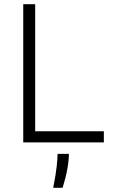

<svg xmlns="http://www.w3.org/2000/svg" viewBox="-20 -680 541 917"><path d="M91 0V-660H148V0ZM121 0V-53H476V0ZM234 217Q247 152 251 113Q255 74 255 55H309Q309 86 301.5 127.5Q294 169 279 217Z"/></svg>

Font: Bricolage Grotesque ExtraLight
Style: Regular
Weight: 250
Designer: Mathieu Triay
Foundry: Atelier Triay
Version: Version 1.000;gftools[0.9.30]